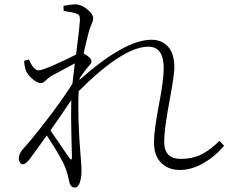

<svg xmlns="http://www.w3.org/2000/svg" viewBox="-20 -798 1040 864"><path d="M293 -85.9Q303.7 -72.3 303.7 -90.8Q303.7 -93.8 301.3 -191.4Q298.8 -289.1 300.8 -347.7Q251 -273.4 207 -210.9Q280.3 -103.5 293 -85.9ZM967.8 -164.1 988.3 -142.6Q950.2 -95.7 896.5 -64.5Q842.8 -33.2 789.1 -33.2Q737.3 -33.2 705.1 -65.4Q672.9 -97.7 672.9 -157.2Q672.9 -210.9 694.8 -324.2Q716.8 -437.5 716.8 -490.2Q716.8 -587.9 647.5 -587.9Q534.2 -587.9 334 -387.7Q328.1 -263.7 343.8 -83Q346.7 -53.7 346.7 -25.4Q346.7 -1 339.4 22.5Q332 45.9 316.4 45.9Q295.9 45.9 291 16.6Q284.2 -17.6 275.4 -39.1Q261.7 -81.1 190.4 -188.5Q137.7 -114.3 111.3 -79.1Q93.8 -58.6 83 -58.6Q75.2 -58.6 69.8 -66.4Q64.5 -74.2 64.5 -85Q64.5 -105.5 83 -127Q117.2 -163.1 188 -254.9Q258.8 -346.7 305.7 -420.9Q307.6 -438.5 311.5 -469.2Q315.4 -500 316.4 -512.7Q292 -500 210.9 -456.1Q202.1 -451.2 187.5 -437.5Q172.9 -423.8 165 -423.8Q147.5 -423.8 124.5 -443.8Q101.6 -463.9 94.7 -485.4Q88.9 -505.9 88.9 -524.4L110.4 -530.3Q130.9 -481.4 154.3 -481.4Q168.9 -481.4 229.5 -508.3Q290 -535.2 322.3 -552.7Q338.9 -683.6 339.8 -707Q339.8 -723.6 335.4 -729.5Q331.1 -735.4 317.4 -739.3Q295.9 -744.1 266.6 -749L265.6 -771.5Q297.9 -778.3 319.3 -778.3Q345.7 -778.3 372.6 -756.3Q399.4 -734.4 399.4 -714.8Q399.4 -705.1 390.6 -685.5Q381.8 -666 377 -644.5Q363.3 -591.8 356.4 -557.6Q391.6 -538.1 391.6 -521.5Q391.6 -516.6 388.7 -512.2Q385.7 -507.8 378.4 -499.5Q371.1 -491.2 368.2 -487.3Q354.5 -469.7 338.9 -447.3L337.9 -438.5Q541 -619.1 662.1 -619.1Q708 -619.1 736.3 -587.9Q764.6 -556.6 764.6 -493.2Q764.6 -460.9 741.7 -337.9Q718.8 -214.8 718.8 -160.2Q718.8 -83 793.9 -83Q844.7 -83 884.3 -102.1Q923.8 -121.1 967.8 -164.1Z"/></svg>

Font: GenYoMin TW TTF ExtraLight
Style: Regular
Weight: 250
Version: Version 1.300